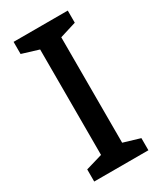

<svg xmlns="http://www.w3.org/2000/svg" viewBox="-182 -875 718 850"><g transform="rotate(-30 177.0 -450.0)"><path d="M315 -93H38V-155L123 -180V-719L38 -745V-807H315V-745L231 -719V-180L315 -155Z"/></g></svg>

Font: Noto Sans Telugu UI Medium
Style: Regular
Weight: 500
Designer: Jelle Bosma - Monotype Design Team
Foundry: Monotype Imaging Inc.
Version: Version 2.005; ttfautohint (v1.8.4.7-5d5b)